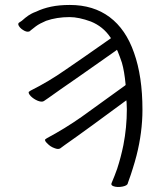

<svg xmlns="http://www.w3.org/2000/svg" viewBox="-20 -735 665 775"><path d="M475 18Q454 22 439 17Q427 13 430 5Q444 -28 453 -54Q468 -100 478 -149Q492 -221 492 -294Q492 -308 491 -321L490 -330L483 -325Q327 -210 290 -184Q252 -157 242 -150Q232 -143 223 -136Q215 -131 200 -137Q183 -143 171 -156Q160 -166 162 -172Q164 -173 169 -177Q242 -216 309 -263Q371 -307 485 -390L487 -392V-394Q482 -448 472 -482Q464 -506 455 -528L452 -534L447 -530Q261 -399 224 -374Q186 -347 176 -340Q166 -333 157 -327Q149 -322 133 -328Q116 -335 104 -347Q94 -358 96 -364Q98 -365 103 -369Q177 -406 244 -453Q303 -493 424 -578L428 -581L425 -585Q396 -628 347 -648Q298 -666 261 -666Q209 -666 166 -651Q140 -640 125 -629Q109 -617 102 -611V-610Q93 -604 80 -610Q64 -618 57 -629Q51 -638 56 -643L68 -651L82 -663Q88 -668 94 -672Q100 -676 107.5 -680Q115 -684 126 -688Q153 -701 186 -708Q219 -715 262 -715Q357 -715 422.5 -666Q488 -617 521 -522Q555 -427 555 -292Q555 -247 549 -200.5Q543 -154 531 -107Q524 -80 516 -55L508 -30Q500 -6 496 4V5Q494 14 475 18Z"/></svg>

Font: LXGW WenKai TC Light
Style: Regular
Weight: 300
Designer: LXGW / Fontworks Inc.
Foundry: LXGW / Fontworks Inc.
Version: Version 1.330